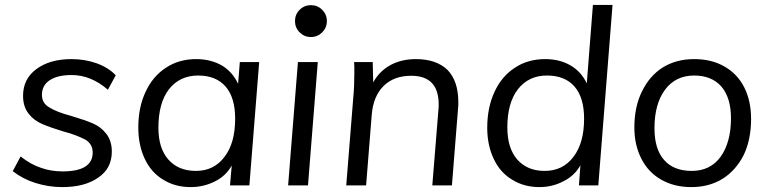

<svg xmlns="http://www.w3.org/2000/svg" viewBox="-20 -756 3131 783"><path d="M234 7Q178 7 124 -10Q73 -26 32 -58L64 -118Q106 -85 146 -72Q187 -57 235 -57Q358 -57 358 -134Q358 -168 329 -186Q314 -194 291.5 -203Q269 -212 238 -220Q212 -228 190.5 -235.5Q169 -243 153 -250Q119 -264 97 -292Q74 -321 74 -365Q74 -434 128 -474Q183 -515 272 -515Q325 -515 374 -498Q423 -480 452 -449L420 -390Q351 -450 272 -450Q215 -450 183 -429Q151 -408 151 -369Q151 -335 181 -318Q211 -299 271 -283Q325 -267 358 -253Q391 -239 413 -211Q436 -182 436 -138Q436 -69 381 -32Q326 7 234 7Z M1037 -503 997 0H918L925 -81Q901 -38 856 -16Q810 7 758 7Q694 7 646 -23Q597 -52 571 -107Q544 -163 544 -236Q544 -319 574 -382Q603 -445 657 -480Q710 -515 780 -515Q839 -515 885 -489Q929 -462 951 -414L958 -503ZM779 -59Q853 -59 896 -117Q939 -173 939 -272Q939 -358 900 -403Q861 -448 788 -448Q713 -448 669 -392Q626 -336 626 -235Q626 -152 666 -106Q707 -59 779 -59Z M1155 0 1195 -503H1276L1236 0ZM1183 -670Q1183 -643 1202 -624Q1221 -605 1248 -605Q1275 -605 1294 -624Q1313 -643 1313 -670Q1313 -697 1294 -716Q1275 -735 1248 -735Q1221 -735 1202 -716Q1183 -697 1183 -670Z M1676 -515Q1759 -515 1805 -471Q1849 -425 1849 -341Q1849 -332 1849 -325.5Q1849 -319 1848 -314L1823 0H1743L1768 -309Q1769 -314 1769 -330Q1769 -447 1657 -447Q1586 -447 1544 -405Q1502 -363 1496 -288L1473 0H1392L1421 -362Q1423 -382 1424 -406Q1425 -430 1425 -456Q1425 -472 1425 -483.5Q1425 -495 1424 -503H1500L1502 -420Q1527 -466 1573 -491Q1618 -515 1676 -515Z M2478 -736 2420 0H2341L2347 -82Q2323 -39 2278 -17Q2233 7 2180 7Q2117 7 2069 -23Q2020 -52 1994 -107Q1967 -163 1967 -235Q1967 -318 1997 -382Q2026 -445 2080 -480Q2133 -515 2203 -515Q2263 -515 2307 -489Q2350 -464 2373 -416L2398 -736ZM2201 -59Q2276 -59 2319 -117Q2362 -173 2362 -272Q2362 -358 2323 -403Q2284 -448 2210 -448Q2136 -448 2092 -392Q2049 -336 2049 -237Q2049 -152 2089 -106Q2130 -59 2201 -59Z M2799 7Q2730 7 2677 -23Q2624 -53 2596 -108Q2567 -164 2567 -236Q2567 -321 2598 -383Q2629 -447 2683 -481Q2738 -515 2811 -515Q2882 -515 2934 -485Q2987 -455 3015 -400Q3043 -345 3043 -271Q3043 -187 3013 -124Q2981 -61 2927 -27Q2872 7 2799 7ZM2801 -59Q2877 -59 2919 -117Q2961 -176 2961 -274Q2961 -357 2922 -403Q2882 -448 2811 -448Q2735 -448 2692 -390Q2649 -332 2649 -233Q2649 -148 2688 -104Q2727 -59 2801 -59Z"/></svg>

Font: PRinguin Sans
Style: Italic
Weight: 400
Designer: Vernon Adams
Foundry: Vernon Adams
Version: ""